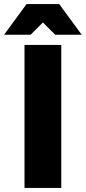

<svg xmlns="http://www.w3.org/2000/svg" viewBox="-40 -920 420 940"><path d="M80 0V-700H260V0ZM-20 -750 90 -900H250L360 -750H230L170 -810L110 -750Z"/></svg>

Font: Golos Text
Style: Bold
Weight: 700
Designer: A.Korolkova, Vitaly Kuzmin
Foundry: ParaType Ltd
Version: Version 2.004